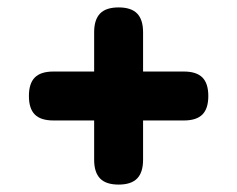

<svg xmlns="http://www.w3.org/2000/svg" viewBox="-20 -589 640 518"><path d="M300 -91Q266 -91 250 -107.5Q234 -124 234 -158V-264H124Q90 -264 74 -280Q58 -296 58 -330Q58 -364 74 -380Q90 -396 124 -396H234V-502Q234 -536 250 -552.5Q266 -569 300 -569Q334 -569 350 -552.5Q366 -536 366 -502V-396H476Q510 -396 526 -380Q542 -364 542 -330Q542 -296 526 -280Q510 -264 476 -264H366V-158Q366 -124 350 -107.5Q334 -91 300 -91Z"/></svg>

Font: Maple Mono Normal NL
Style: Bold
Weight: 700
Monospace: yes
Designer: subframe7536
Version: Version 7.000